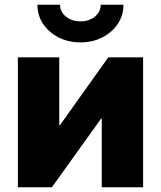

<svg xmlns="http://www.w3.org/2000/svg" viewBox="-20 -787 677 807"><path d="M581.5 0H407.7V-287.6H404.3L198.2 0H55.2V-545.9H229V-260.7H231.9L435.1 -545.9H581.5ZM318.4 -608.9Q266.6 -608.9 225.6 -630.1Q184.6 -651.4 160.9 -687Q137.2 -722.7 137.2 -767.1H232.4Q232.4 -737.3 257.1 -717.3Q281.7 -697.3 318.4 -697.3Q354.5 -697.3 378.9 -717.3Q403.3 -737.3 403.3 -767.1H499Q499 -722.7 475.3 -687Q451.7 -651.4 410.6 -630.1Q369.6 -608.9 318.4 -608.9Z"/></svg>

Font: Inter Extra Bold
Style: Regular
Weight: 800
Designer: Rasmus Andersson
Foundry: rsms
Version: Version 4.000;git-3c8e0fc